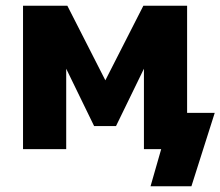

<svg xmlns="http://www.w3.org/2000/svg" viewBox="-20 -518 766 667"><path d="M503 129 540 0H480V-126H726L645 129ZM60 0V-498H214L346 -239L478 -498H630V0H480V-306H493L383 -80H307L197 -306H210V0Z"/></svg>

Font: Nunito Sans 10pt SemiCondensed Black
Style: Regular
Weight: 900
Width: 4
Designer: Vernon Adams
Foundry: Vernon Adams
Version: Version 3.101;gftools[0.9.27]